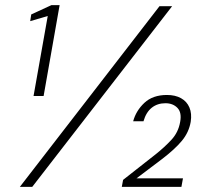

<svg xmlns="http://www.w3.org/2000/svg" viewBox="-20 -724 810 744"><path d="M110 -352 165 -662 97 -642 101 -668 179 -704H211L149 -352ZM57 0 598 -700H647L105 0ZM452 0 457 -27 583 -126Q617 -153 644 -182Q671 -211 678 -251Q685 -288 667.5 -306Q650 -324 621 -324Q590 -324 568 -306.5Q546 -289 536 -254H496Q507 -295 539.5 -325.5Q572 -356 627 -356Q659 -356 681.5 -343.5Q704 -331 714 -307.5Q724 -284 719 -252Q712 -211 684.5 -178Q657 -145 607 -107L509 -33H689L683 0Z"/></svg>

Font: DM Sans 11pt ExtraLight
Style: Italic
Weight: 250
Italic angle: -10°
Version: Version 4.004;gftools[0.9.30]